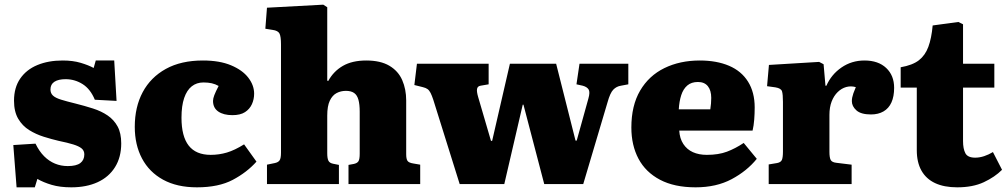

<svg xmlns="http://www.w3.org/2000/svg" viewBox="-20 -788 4315 822"><path d="M51 14 37 -167 132 -173Q148 -140 169 -119Q190 -98 215.5 -87.5Q241 -77 270 -77Q307 -77 324 -90Q341 -103 341 -127Q341 -143 329.5 -152.5Q318 -162 294 -169.5Q270 -177 231 -185Q201 -192 167.5 -202.5Q134 -213 105 -231Q76 -249 58 -279.5Q40 -310 40 -357Q40 -413 66.5 -451.5Q93 -490 140 -509.5Q187 -529 248 -529Q292 -529 325.5 -519Q359 -509 381 -497L390 -529H469L479 -356L386 -361Q367 -407 333.5 -428Q300 -449 261 -449Q230 -449 213 -438Q196 -427 196 -405Q196 -389 206.5 -379Q217 -369 241 -361.5Q265 -354 302 -345Q342 -335 378 -323.5Q414 -312 441 -293.5Q468 -275 483.5 -246.5Q499 -218 499 -174Q499 -115 472.5 -72.5Q446 -30 398 -8Q350 14 285 14Q237 14 201.5 3.5Q166 -7 140 -22L129 14Z M823 14Q738 14 678.5 -18.5Q619 -51 588 -109.5Q557 -168 557 -245Q557 -330 591 -393.5Q625 -457 690 -493Q755 -529 849 -529Q920 -529 969 -508.5Q1018 -488 1043 -455.5Q1068 -423 1068 -387Q1068 -363 1058.5 -342Q1049 -321 1029 -308Q1009 -295 975 -295Q937 -295 914.5 -310.5Q892 -326 892 -356Q892 -366 897.5 -380.5Q903 -395 916 -420Q902 -428 886.5 -431.5Q871 -435 851 -435Q822 -435 801 -418.5Q780 -402 768.5 -368.5Q757 -335 757 -284Q757 -204 788 -164.5Q819 -125 882 -125Q918 -125 951.5 -135Q985 -145 1025 -170L1078 -96Q1037 -50 976.5 -18Q916 14 823 14Z M1123 0V-83L1157 -90Q1171 -93 1177 -101.5Q1183 -110 1183 -135V-598Q1183 -632 1176.5 -644.5Q1170 -657 1147 -660L1116 -665L1123 -755L1364 -768L1381 -757V-443L1385 -441Q1408 -483 1448 -506Q1488 -529 1548 -529Q1609 -529 1647 -506.5Q1685 -484 1702 -445Q1719 -406 1719 -358V-128Q1719 -108 1724.5 -99.5Q1730 -91 1750 -88L1779 -83V0H1472V-82L1494 -86Q1509 -89 1514.5 -97.5Q1520 -106 1520 -130V-310Q1520 -341 1514.5 -361Q1509 -381 1496 -390Q1483 -399 1461 -399Q1439 -399 1421 -389.5Q1403 -380 1392 -357Q1381 -334 1381 -293V-132Q1381 -110 1386 -100Q1391 -90 1406 -87L1431 -82V0Z M1948 0 1835 -361Q1829 -379 1823.5 -390Q1818 -401 1810.5 -406.5Q1803 -412 1790 -415L1754 -424L1765 -515H2072V-427L2037 -421Q2025 -419 2022.5 -408Q2020 -397 2027 -373L2082 -185H2087L2163 -515H2361L2444 -186H2449L2499 -366Q2507 -394 2500 -405Q2493 -416 2475 -421L2448 -427L2461 -515H2670V-427L2638 -421Q2619 -418 2605.5 -404Q2592 -390 2581 -350L2477 0H2310L2221 -340H2218L2139 0Z M2958 14Q2867 14 2805.5 -18.5Q2744 -51 2713.5 -108.5Q2683 -166 2683 -242Q2683 -336 2720.5 -400Q2758 -464 2824.5 -496.5Q2891 -529 2976 -529Q3048 -529 3101 -506.5Q3154 -484 3182.5 -438.5Q3211 -393 3211 -328Q3211 -302 3209 -276Q3207 -250 3202 -229H2888Q2890 -195 2905.5 -171.5Q2921 -148 2946.5 -136.5Q2972 -125 3006 -125Q3056 -125 3092 -138.5Q3128 -152 3164 -176L3220 -108Q3178 -56 3112.5 -21Q3047 14 2958 14ZM2886 -320H3021Q3023 -333 3024 -345Q3025 -357 3025 -369Q3025 -401 3010.5 -419Q2996 -437 2968 -437Q2940 -437 2922.5 -422Q2905 -407 2896.5 -380.5Q2888 -354 2886 -320Z M3271 0V-84L3307 -90Q3323 -93 3327.5 -103.5Q3332 -114 3332 -139V-352Q3332 -384 3328 -397Q3324 -410 3300 -414L3264 -419L3272 -510L3487 -523L3506 -513L3514 -421H3518Q3539 -469 3582.5 -499Q3626 -529 3681 -529Q3740 -529 3774 -497Q3808 -465 3808 -412Q3808 -375 3796.5 -349.5Q3785 -324 3762.5 -311Q3740 -298 3709 -298Q3666 -298 3646.5 -315.5Q3627 -333 3627 -355Q3627 -363 3628.5 -370.5Q3630 -378 3633.5 -388.5Q3637 -399 3644 -415Q3623 -421 3603 -415.5Q3583 -410 3566.5 -394Q3550 -378 3540.5 -353.5Q3531 -329 3531 -296V-138Q3531 -113 3536.5 -103Q3542 -93 3561 -91L3626 -83V0Z M4078 14Q4022 14 3983.5 -4Q3945 -22 3925 -57.5Q3905 -93 3905 -145V-413H3836V-500Q3887 -509 3914 -530Q3941 -551 3954.5 -587.5Q3968 -624 3973 -679L4083 -694L4103 -684V-515H4237V-413H4103V-184Q4103 -151 4113 -132Q4123 -113 4155 -113Q4174 -113 4193.5 -119.5Q4213 -126 4231 -137L4270 -61Q4239 -30 4192 -8Q4145 14 4078 14Z"/></svg>

Font: Literata ExtraBold
Style: Regular
Weight: 800
Designer: Latin by Veronika Burian and Jose Scaglione. Greek by Irene Vlachou. Cyrillic by Vera Evstafieva.
Foundry: TypeTogether
Version: Version 3.103;gftools[0.9.29]